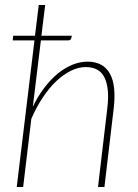

<svg xmlns="http://www.w3.org/2000/svg" viewBox="-20 -743 548 763"><path d="M32.5 -601H119L134 -723H159.5L144.5 -601H265.5L263.5 -592Q262 -582.5 250 -582.5H142.5L110.5 -319Q130.5 -360.5 155.8 -393.8Q181 -427 209.2 -450.2Q237.5 -473.5 267.8 -485.8Q298 -498 328 -498Q360 -498 382.2 -485.5Q404.5 -473 417.2 -449.5Q430 -426 433.5 -391.8Q437 -357.5 432 -313.5L395 0H369.5L406.5 -313.5Q416 -391 395.8 -433.8Q375.5 -476.5 321 -476.5Q292 -476.5 262.2 -462Q232.5 -447.5 204.2 -421Q176 -394.5 150.5 -356.2Q125 -318 104.5 -271L72 0H46.5L117 -582.5H30.5Z"/></svg>

Font: Lato Thin
Style: Italic
Weight: 200
Italic angle: -7°
Designer: Lukasz Dziedzic
Foundry: tyPoland Lukasz Dziedzic
Version: Version 2.007; 2014-02-27